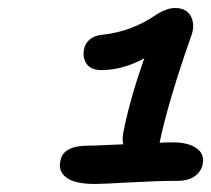

<svg xmlns="http://www.w3.org/2000/svg" viewBox="-20 -852 528 480"><path d="M217.8 -392.1Q166.5 -392.1 145.8 -408.2Q125 -424.3 130.9 -449.2Q136.7 -487.8 200.2 -487.8Q212.9 -487.8 243.2 -489.3Q273.4 -490.7 288.1 -491.2Q285.2 -504.9 288.1 -520Q304.7 -604.5 340.8 -706.1Q286.6 -676.8 232.9 -676.8Q207.5 -676.8 196.8 -691.9Q186 -707 189.9 -728Q192.4 -743.2 204.1 -753.2Q215.8 -763.2 235.8 -765.1Q309.1 -772.9 370.1 -814.9Q396.5 -832 418 -832Q447.3 -832 458 -809.6Q468.8 -787.1 456.1 -756.8Q399.9 -595.7 378.9 -495.1Q391.1 -496.1 412.1 -496.1Q450.2 -496.1 470.9 -481.7Q491.7 -467.3 486.8 -441.9Q482.9 -422.9 466.8 -411.4Q450.7 -399.9 423.8 -399.9Q374 -399.9 304.4 -396Q234.9 -392.1 217.8 -392.1Z"/></svg>

Font: Shantell Sans Irregular
Style: Italic
Weight: 500
Italic angle: -11.31°
Designer: Stephen Nixon, Anya Danilova, Shantell Martin
Foundry: Arrow Type
Version: Version 1.006;[9816181b4]